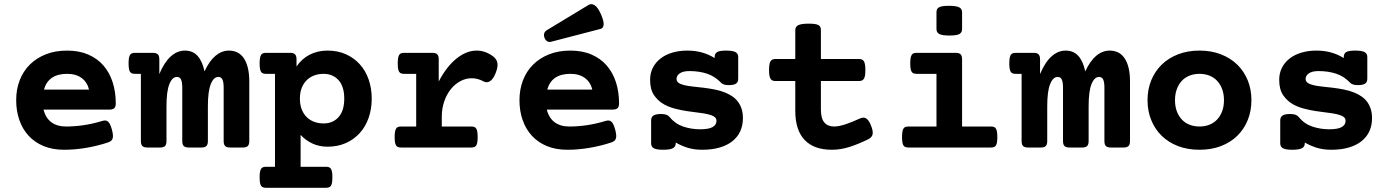

<svg xmlns="http://www.w3.org/2000/svg" viewBox="-20 -703 6636 915"><path d="M468.8 -127Q484.4 -131.8 494.6 -123.8Q504.9 -115.7 513.2 -85.9Q517.1 -70.8 518.1 -60.3Q519 -49.8 516.6 -42.7Q514.2 -35.6 508.5 -31.2Q502.9 -26.9 494.1 -23.9Q445.3 -7.8 391.6 1.5Q337.9 10.7 285.2 10.7Q230.5 10.7 188 -6.8Q145.5 -24.4 116.5 -55.9Q87.4 -87.4 72.3 -130.9Q57.1 -174.3 57.1 -225.6Q57.1 -276.9 73.7 -320.1Q90.3 -363.3 121.8 -394.8Q153.3 -426.3 198.2 -444.1Q243.2 -461.9 299.8 -461.9Q356.9 -461.9 400.4 -443.1Q443.8 -424.3 472.9 -390.9Q502 -357.4 516.8 -311.3Q531.7 -265.1 531.7 -210.9Q531.7 -194.3 524.7 -187.5Q517.6 -180.7 501 -180.7H187.5Q197.3 -141.1 224.6 -120.6Q252 -100.1 294.9 -100.1Q334.5 -100.1 377.2 -106.2Q419.9 -112.3 468.8 -127ZM404.3 -275.9Q396 -311 369.1 -331.1Q342.3 -351.1 299.8 -351.1Q255.4 -351.1 227.8 -332.5Q200.2 -314 189.5 -275.9Z M623.5 -351.1Q615.2 -351.1 609.4 -353Q603.5 -355 599.9 -360.4Q596.2 -365.7 594.5 -375.5Q592.8 -385.3 592.8 -400.9Q592.8 -416.5 594.5 -426.3Q596.2 -436 599.9 -441.7Q603.5 -447.3 609.4 -449.2Q615.2 -451.2 623.5 -451.2H708.5Q725.1 -451.2 732.2 -444.1Q739.3 -437 739.3 -420.4V-350.1Q762.7 -406.2 793.7 -434.1Q824.7 -461.9 861.3 -461.9Q899.4 -461.9 922.1 -436Q944.8 -410.2 954.6 -362.8Q977.5 -412.6 1007.1 -437.3Q1036.6 -461.9 1071.3 -461.9Q1092.8 -461.9 1110.6 -453.4Q1128.4 -444.8 1141.1 -426.8Q1153.8 -408.7 1160.9 -380.6Q1168 -352.5 1168 -314V-30.8Q1168 -14.2 1160.9 -7.1Q1153.8 0 1137.2 0H1076.7Q1060.1 0 1053 -7.1Q1045.9 -14.2 1045.9 -30.8V-286.1Q1045.9 -311.5 1040 -324Q1034.2 -336.4 1020.5 -336.4Q998 -336.4 984.4 -302Q970.7 -267.6 970.7 -196.8V-30.8Q970.7 -14.2 963.6 -7.1Q956.5 0 939.9 0H879.4Q862.8 0 855.7 -7.1Q848.6 -14.2 848.6 -30.8V-286.1Q848.6 -311.5 842.8 -324Q836.9 -336.4 823.2 -336.4Q800.8 -336.4 787.1 -302Q773.4 -267.6 773.4 -196.8V-30.8Q773.4 -14.2 766.4 -7.1Q759.3 0 742.7 0H682.1Q665.5 0 658.4 -7.1Q651.4 -14.2 651.4 -30.8V-351.1Z M1290.5 -351.1H1248Q1239.7 -351.1 1233.9 -353Q1228 -355 1224.4 -360.4Q1220.7 -365.7 1219 -375.5Q1217.3 -385.3 1217.3 -400.9Q1217.3 -416.5 1219 -426.3Q1220.7 -436 1224.4 -441.7Q1228 -447.3 1233.9 -449.2Q1239.7 -451.2 1248 -451.2H1362.3Q1378.9 -451.2 1386 -444.1Q1393.1 -437 1393.1 -420.4V-386.2Q1418 -422.9 1455.8 -442.4Q1493.7 -461.9 1541 -461.9Q1589.4 -461.9 1628.2 -444.6Q1667 -427.2 1694.6 -396.7Q1722.2 -366.2 1736.8 -324.2Q1751.5 -282.2 1751.5 -232.9Q1751.5 -183.6 1736.8 -141.6Q1722.2 -99.6 1694.6 -69.1Q1667 -38.6 1628.2 -21.2Q1589.4 -3.9 1541 -3.9Q1502 -3.9 1469.7 -18.6Q1437.5 -33.2 1412.6 -60.1V91.8H1533.2Q1541.5 91.8 1547.4 93.8Q1553.2 95.7 1556.9 101.3Q1560.5 106.9 1562.3 116.7Q1564 126.5 1564 142.1Q1564 157.7 1562.3 167.5Q1560.5 177.2 1556.9 182.6Q1553.2 188 1547.4 189.9Q1541.5 191.9 1533.2 191.9H1248Q1239.7 191.9 1233.9 189.9Q1228 188 1224.4 182.6Q1220.7 177.2 1219 167.5Q1217.3 157.7 1217.3 142.1Q1217.3 126.5 1219 116.7Q1220.7 106.9 1224.4 101.3Q1228 95.7 1233.9 93.8Q1239.7 91.8 1248 91.8H1290.5ZM1409.2 -232.9Q1409.2 -203.1 1418.2 -180.9Q1427.2 -158.7 1442.6 -144Q1458 -129.4 1478.3 -122.1Q1498.5 -114.7 1521.5 -114.7Q1566.4 -114.7 1593.5 -145Q1620.6 -175.3 1620.6 -232.9Q1620.6 -290.5 1593.5 -320.8Q1566.4 -351.1 1521.5 -351.1Q1498.5 -351.1 1478.3 -343.8Q1458 -336.4 1442.6 -321.8Q1427.2 -307.1 1418.2 -284.9Q1409.2 -262.7 1409.2 -232.9Z M1963.4 -351.1H1906.2Q1897.9 -351.1 1892.1 -353Q1886.2 -355 1882.6 -360.4Q1878.9 -365.7 1877.2 -375.5Q1875.5 -385.3 1875.5 -400.9Q1875.5 -416.5 1877.2 -426.3Q1878.9 -436 1882.6 -441.7Q1886.2 -447.3 1892.1 -449.2Q1897.9 -451.2 1906.2 -451.2H2040Q2056.6 -451.2 2063.7 -444.1Q2070.8 -437 2070.8 -420.4V-314.5Q2107.9 -385.7 2155.3 -423.8Q2202.6 -461.9 2251.5 -461.9Q2293 -461.9 2329.6 -434.6Q2347.7 -420.9 2350.6 -402.1Q2353.5 -383.3 2342.3 -355.5Q2330.6 -325.7 2315.4 -316.2Q2300.3 -306.6 2284.7 -314.9Q2270.5 -322.8 2256.3 -326.4Q2242.2 -330.1 2228 -330.1Q2199.7 -330.1 2174.1 -316.4Q2148.4 -302.7 2128.7 -278.3Q2108.9 -253.9 2097.2 -220.2Q2085.4 -186.5 2085.4 -146.5V-100.1H2225.6Q2233.9 -100.1 2239.7 -98.1Q2245.6 -96.2 2249.3 -90.6Q2252.9 -85 2254.6 -75.2Q2256.3 -65.4 2256.3 -49.8Q2256.3 -34.2 2254.6 -24.4Q2252.9 -14.6 2249.3 -9.3Q2245.6 -3.9 2239.7 -2Q2233.9 0 2225.6 0H1891.6Q1883.3 0 1877.4 -2Q1871.6 -3.9 1867.9 -9.3Q1864.3 -14.6 1862.5 -24.4Q1860.8 -34.2 1860.8 -49.8Q1860.8 -65.4 1862.5 -75.2Q1864.3 -85 1867.9 -90.6Q1871.6 -96.2 1877.4 -98.1Q1883.3 -100.1 1891.6 -100.1H1963.4Z M2867.2 -127Q2882.8 -131.8 2893.1 -123.8Q2903.3 -115.7 2911.6 -85.9Q2915.5 -70.8 2916.5 -60.3Q2917.5 -49.8 2915 -42.7Q2912.6 -35.6 2907 -31.2Q2901.4 -26.9 2892.6 -23.9Q2843.8 -7.8 2790 1.5Q2736.3 10.7 2683.6 10.7Q2628.9 10.7 2586.4 -6.8Q2543.9 -24.4 2514.9 -55.9Q2485.8 -87.4 2470.7 -130.9Q2455.6 -174.3 2455.6 -225.6Q2455.6 -276.9 2472.2 -320.1Q2488.8 -363.3 2520.3 -394.8Q2551.8 -426.3 2596.7 -444.1Q2641.6 -461.9 2698.2 -461.9Q2755.4 -461.9 2798.8 -443.1Q2842.3 -424.3 2871.3 -390.9Q2900.4 -357.4 2915.3 -311.3Q2930.2 -265.1 2930.2 -210.9Q2930.2 -194.3 2923.1 -187.5Q2916 -180.7 2899.4 -180.7H2585.9Q2595.7 -141.1 2623 -120.6Q2650.4 -100.1 2693.4 -100.1Q2732.9 -100.1 2775.6 -106.2Q2818.4 -112.3 2867.2 -127ZM2802.7 -275.9Q2794.4 -311 2767.6 -331.1Q2740.7 -351.1 2698.2 -351.1Q2653.8 -351.1 2626.2 -332.5Q2598.6 -314 2587.9 -275.9ZM2785.2 -679.7Q2798.8 -687.5 2814 -678Q2829.1 -668.5 2843.8 -635.3Q2858.4 -601.6 2856.7 -585.2Q2855 -568.8 2842.3 -565.4L2607.9 -504.4Q2596.2 -501 2587.4 -506.6Q2578.6 -512.2 2574.7 -523.4Q2570.8 -534.2 2573.5 -543.7Q2576.2 -553.2 2585.9 -559.1Z M3200.2 -20Q3200.2 -3.4 3186 3.7Q3171.9 10.7 3140.6 10.7Q3109.4 10.7 3096.2 3.7Q3083 -3.4 3083 -20V-128.9Q3083 -145.5 3094.5 -152.6Q3106 -159.7 3129.9 -159.7Q3146 -159.7 3155.5 -156.2Q3165 -152.8 3170.4 -146Q3196.8 -113.3 3235.4 -100.1Q3273.9 -86.9 3316.4 -86.9Q3357.4 -86.9 3376 -97.4Q3394.5 -107.9 3394.5 -127.4Q3394.5 -140.1 3382.8 -147.5Q3371.1 -154.8 3351.1 -159.2Q3331.1 -163.6 3305.2 -166.5Q3279.3 -169.4 3251.5 -173.8Q3223.6 -178.2 3196.3 -185.3Q3168.9 -192.4 3145.5 -205.1Q3116.2 -221.2 3097.2 -249Q3078.1 -276.9 3078.1 -322.3Q3078.1 -355 3091.6 -380.9Q3105 -406.7 3128.7 -424.8Q3152.3 -442.9 3184.8 -452.4Q3217.3 -461.9 3254.9 -461.9Q3294.4 -461.9 3326.4 -452.6Q3358.4 -443.4 3385.7 -426.3V-431.2Q3385.7 -447.8 3397.5 -454.8Q3409.2 -461.9 3440.4 -461.9Q3471.7 -461.9 3484.9 -454.8Q3498 -447.8 3498 -431.2V-328.1Q3498 -311.5 3487.5 -304.4Q3477.1 -297.4 3453.1 -297.4Q3427.2 -297.4 3417.5 -307.6Q3387.2 -339.4 3349.6 -351.8Q3312 -364.3 3265.6 -364.3Q3235.8 -364.3 3220 -353.8Q3204.1 -343.3 3204.1 -326.7Q3204.1 -315.4 3213.9 -308.3Q3223.6 -301.3 3240.2 -297.4Q3258.3 -293 3282.2 -290.5Q3306.2 -288.1 3332.8 -284.9Q3359.4 -281.7 3386.5 -276.4Q3413.6 -271 3437.5 -261.2Q3455.1 -253.9 3470.5 -243.4Q3485.8 -232.9 3496.8 -218.3Q3507.8 -203.6 3514.2 -184.3Q3520.5 -165 3520.5 -140.1Q3520.5 -105.5 3507.8 -77.6Q3495.1 -49.8 3470.2 -30Q3445.3 -10.3 3409.2 0.2Q3373 10.7 3326.2 10.7Q3288.1 10.7 3257.3 1.2Q3226.6 -8.3 3200.2 -23.9Z M3675.8 -316.9Q3667.5 -316.9 3661.6 -319.3Q3655.8 -321.8 3652.1 -327.6Q3648.4 -333.5 3646.7 -343.5Q3645 -353.5 3645 -369.1Q3645 -384.8 3646.7 -395Q3648.4 -405.3 3652.1 -411.1Q3655.8 -417 3661.6 -419.4Q3667.5 -421.9 3675.8 -421.9H3770V-559.6Q3770 -576.2 3784.7 -583.3Q3799.3 -590.3 3834.5 -590.3Q3852.1 -590.3 3863 -588.6Q3874 -586.9 3880.6 -583.3Q3887.2 -579.6 3889.6 -573.7Q3892.1 -567.9 3892.1 -559.6V-421.9H4073.2Q4081.5 -421.9 4087.4 -419.4Q4093.3 -417 4096.9 -411.1Q4100.6 -405.3 4102.3 -395Q4104 -384.8 4104 -369.1Q4104 -353.5 4102.3 -343.5Q4100.6 -333.5 4096.9 -327.6Q4093.3 -321.8 4087.4 -319.3Q4081.5 -316.9 4073.2 -316.9H3892.1V-181.2Q3892.1 -138.7 3908.4 -119.4Q3924.8 -100.1 3955.1 -100.1Q3967.3 -100.1 3982.2 -103.3Q3997.1 -106.4 4012.7 -111.8Q4028.3 -117.2 4044.9 -124Q4061.5 -130.9 4077.6 -138.2Q4085 -141.6 4092 -142.3Q4099.1 -143.1 4105.7 -139.9Q4112.3 -136.7 4118.4 -128.7Q4124.5 -120.6 4130.4 -106Q4142.1 -77.1 4138.4 -62.5Q4134.8 -47.9 4118.7 -40Q4074.2 -17.6 4030.5 -3.4Q3986.8 10.7 3944.3 10.7Q3858.9 10.7 3814.5 -36.1Q3770 -83 3770 -174.8V-316.9Z M4442.9 -351.1H4348.6Q4340.3 -351.1 4334.5 -353Q4328.6 -355 4325 -360.4Q4321.3 -365.7 4319.6 -375.5Q4317.9 -385.3 4317.9 -400.9Q4317.9 -416.5 4319.6 -426.3Q4321.3 -436 4325 -441.7Q4328.6 -447.3 4334.5 -449.2Q4340.3 -451.2 4348.6 -451.2H4534.2Q4550.8 -451.2 4557.9 -444.1Q4564.9 -437 4564.9 -420.4V-100.1H4702.1Q4710.4 -100.1 4716.3 -98.1Q4722.2 -96.2 4725.8 -90.6Q4729.5 -85 4731.2 -75.2Q4732.9 -65.4 4732.9 -49.8Q4732.9 -34.2 4731.2 -24.4Q4729.5 -14.6 4725.8 -9.3Q4722.2 -3.9 4716.3 -2Q4710.4 0 4702.1 0H4309.6Q4301.3 0 4295.4 -2Q4289.6 -3.9 4285.9 -9.3Q4282.2 -14.6 4280.5 -24.4Q4278.8 -34.2 4278.8 -49.8Q4278.8 -65.4 4280.5 -75.2Q4282.2 -85 4285.9 -90.6Q4289.6 -96.2 4295.4 -98.1Q4301.3 -100.1 4309.6 -100.1H4442.9ZM4564.9 -564.5Q4564.9 -547.9 4552.2 -540.8Q4539.6 -533.7 4504.9 -533.7Q4470.2 -533.7 4456.5 -540.8Q4442.9 -547.9 4442.9 -564.5V-644.5Q4442.9 -652.8 4445.6 -658.7Q4448.2 -664.6 4455.1 -668.2Q4461.9 -671.9 4473.4 -673.6Q4484.9 -675.3 4502.4 -675.3Q4537.1 -675.3 4551 -668.2Q4564.9 -661.1 4564.9 -644.5Z M4820.8 -351.1Q4812.5 -351.1 4806.6 -353Q4800.8 -355 4797.1 -360.4Q4793.5 -365.7 4791.7 -375.5Q4790 -385.3 4790 -400.9Q4790 -416.5 4791.7 -426.3Q4793.5 -436 4797.1 -441.7Q4800.8 -447.3 4806.6 -449.2Q4812.5 -451.2 4820.8 -451.2H4905.8Q4922.4 -451.2 4929.4 -444.1Q4936.5 -437 4936.5 -420.4V-350.1Q4960 -406.2 4991 -434.1Q5022 -461.9 5058.6 -461.9Q5096.7 -461.9 5119.4 -436Q5142.1 -410.2 5151.9 -362.8Q5174.8 -412.6 5204.3 -437.3Q5233.9 -461.9 5268.6 -461.9Q5290 -461.9 5307.9 -453.4Q5325.7 -444.8 5338.4 -426.8Q5351.1 -408.7 5358.2 -380.6Q5365.2 -352.5 5365.2 -314V-30.8Q5365.2 -14.2 5358.2 -7.1Q5351.1 0 5334.5 0H5273.9Q5257.3 0 5250.2 -7.1Q5243.2 -14.2 5243.2 -30.8V-286.1Q5243.2 -311.5 5237.3 -324Q5231.4 -336.4 5217.8 -336.4Q5195.3 -336.4 5181.6 -302Q5168 -267.6 5168 -196.8V-30.8Q5168 -14.2 5160.9 -7.1Q5153.8 0 5137.2 0H5076.7Q5060.1 0 5053 -7.1Q5045.9 -14.2 5045.9 -30.8V-286.1Q5045.9 -311.5 5040 -324Q5034.2 -336.4 5020.5 -336.4Q4998 -336.4 4984.4 -302Q4970.7 -267.6 4970.7 -196.8V-30.8Q4970.7 -14.2 4963.6 -7.1Q4956.5 0 4939.9 0H4879.4Q4862.8 0 4855.7 -7.1Q4848.6 -14.2 4848.6 -30.8V-351.1Z M5696.3 10.7Q5639.6 10.7 5594 -6.8Q5548.3 -24.4 5516.1 -55.9Q5483.9 -87.4 5466.3 -130.9Q5448.7 -174.3 5448.7 -225.6Q5448.7 -276.9 5466.3 -320.1Q5483.9 -363.3 5516.1 -394.8Q5548.3 -426.3 5594 -444.1Q5639.6 -461.9 5696.3 -461.9Q5752.9 -461.9 5798.6 -444.1Q5844.2 -426.3 5876.5 -394.8Q5908.7 -363.3 5926.3 -320.1Q5943.8 -276.9 5943.8 -225.6Q5943.8 -174.3 5926.3 -130.9Q5908.7 -87.4 5876.5 -55.9Q5844.2 -24.4 5798.6 -6.8Q5752.9 10.7 5696.3 10.7ZM5696.3 -351.1Q5669.9 -351.1 5648.2 -342.3Q5626.5 -333.5 5611.3 -316.9Q5596.2 -300.3 5587.9 -277.1Q5579.6 -253.9 5579.6 -225.6Q5579.6 -196.8 5587.9 -173.8Q5596.2 -150.9 5611.3 -134.3Q5626.5 -117.7 5648.2 -108.9Q5669.9 -100.1 5696.3 -100.1Q5722.7 -100.1 5744.4 -108.9Q5766.1 -117.7 5781.2 -134.3Q5796.4 -150.9 5804.7 -173.8Q5813 -196.8 5813 -225.6Q5813 -253.9 5804.7 -277.1Q5796.4 -300.3 5781.2 -316.9Q5766.1 -333.5 5744.4 -342.3Q5722.7 -351.1 5696.3 -351.1Z M6198.2 -20Q6198.2 -3.4 6184.1 3.7Q6169.9 10.7 6138.7 10.7Q6107.4 10.7 6094.2 3.7Q6081.1 -3.4 6081.1 -20V-128.9Q6081.1 -145.5 6092.5 -152.6Q6104 -159.7 6127.9 -159.7Q6144 -159.7 6153.6 -156.2Q6163.1 -152.8 6168.5 -146Q6194.8 -113.3 6233.4 -100.1Q6272 -86.9 6314.5 -86.9Q6355.5 -86.9 6374 -97.4Q6392.6 -107.9 6392.6 -127.4Q6392.6 -140.1 6380.9 -147.5Q6369.1 -154.8 6349.1 -159.2Q6329.1 -163.6 6303.2 -166.5Q6277.3 -169.4 6249.5 -173.8Q6221.7 -178.2 6194.3 -185.3Q6167 -192.4 6143.6 -205.1Q6114.3 -221.2 6095.2 -249Q6076.2 -276.9 6076.2 -322.3Q6076.2 -355 6089.6 -380.9Q6103 -406.7 6126.7 -424.8Q6150.4 -442.9 6182.9 -452.4Q6215.3 -461.9 6252.9 -461.9Q6292.5 -461.9 6324.5 -452.6Q6356.4 -443.4 6383.8 -426.3V-431.2Q6383.8 -447.8 6395.5 -454.8Q6407.2 -461.9 6438.5 -461.9Q6469.7 -461.9 6482.9 -454.8Q6496.1 -447.8 6496.1 -431.2V-328.1Q6496.1 -311.5 6485.6 -304.4Q6475.1 -297.4 6451.2 -297.4Q6425.3 -297.4 6415.5 -307.6Q6385.3 -339.4 6347.7 -351.8Q6310.1 -364.3 6263.7 -364.3Q6233.9 -364.3 6218 -353.8Q6202.1 -343.3 6202.1 -326.7Q6202.1 -315.4 6211.9 -308.3Q6221.7 -301.3 6238.3 -297.4Q6256.3 -293 6280.3 -290.5Q6304.2 -288.1 6330.8 -284.9Q6357.4 -281.7 6384.5 -276.4Q6411.6 -271 6435.5 -261.2Q6453.1 -253.9 6468.5 -243.4Q6483.9 -232.9 6494.9 -218.3Q6505.9 -203.6 6512.2 -184.3Q6518.6 -165 6518.6 -140.1Q6518.6 -105.5 6505.9 -77.6Q6493.2 -49.8 6468.3 -30Q6443.4 -10.3 6407.2 0.2Q6371.1 10.7 6324.2 10.7Q6286.1 10.7 6255.4 1.2Q6224.6 -8.3 6198.2 -23.9Z"/></svg>

Font: Courier Prime
Style: Bold
Weight: 700
Monospace: yes
Designer: Alan Dague-Greene
Foundry: Quote-Unquote Apps
Version: Version 1.202